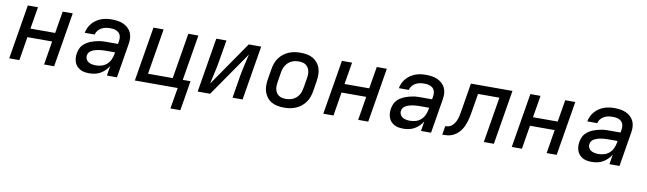

<svg xmlns="http://www.w3.org/2000/svg" viewBox="-41 -1067 6082 1806"><g transform="rotate(10 3000.0 -163.5)"><path d="M29 0 115 -520H212L177 -310H413L448 -520H544L458 0H362L399 -226H163L126 0Z M795 8Q795 8 795 8Q795 8 795 8H794Q772 8 749.5 4.5Q727 1 708.5 -9Q690 -19 675.5 -34.5Q661 -50 653.5 -70Q646 -90 644.5 -112.5Q643 -135 647 -158Q651 -178 658.5 -198.5Q666 -219 681 -235.5Q696 -252 714.5 -264Q733 -276 753 -284Q773 -292 793.5 -297.5Q814 -303 834.5 -306.5Q855 -310 875.5 -310.5Q896 -311 917 -311H1013L1018 -341Q1022 -363 1017 -384.5Q1012 -406 996.5 -420Q981 -434 960 -439Q939 -444 916 -444Q896 -444 875 -440.5Q854 -437 834.5 -426.5Q815 -416 800.5 -398.5Q786 -381 782 -360H687Q691 -385 702.5 -409Q714 -433 731 -453Q748 -473 770.5 -488Q793 -503 817.5 -512Q842 -521 867 -524.5Q892 -528 916 -528Q945 -528 973 -524Q1001 -520 1026 -509Q1051 -498 1071 -480Q1091 -462 1102.5 -437.5Q1114 -413 1115.5 -384.5Q1117 -356 1112 -327L1058 0H962L977 -94Q963 -70 942.5 -50Q922 -30 898 -16.5Q874 -3 847.5 2.5Q821 8 795 8ZM845 -76Q871 -76 898.5 -84.5Q926 -93 947.5 -112.5Q969 -132 980.5 -158Q992 -184 997 -211L999 -228H917Q905 -228 892.5 -227.5Q880 -227 868 -226Q856 -225 843.5 -223Q831 -221 818.5 -218Q806 -215 794 -210Q782 -205 771 -198Q760 -191 753 -180Q746 -169 744 -157Q740 -137 748 -119.5Q756 -102 771.5 -92.5Q787 -83 806 -79.5Q825 -76 845 -76Z M1604 201 1638 0H1229L1315 -520H1412L1340 -84H1576L1648 -520H1744L1672 -84H1746L1699 201Z M1829 0 1915 -520H2012L1977 -312Q1968 -257 1955 -203Q1942 -149 1931 -94L2225 -520H2344L2258 0H2162L2196 -208Q2205 -263 2218 -317Q2231 -371 2243 -426L1948 0Z M2655 8Q2623 8 2592.5 2.5Q2562 -3 2536 -17.5Q2510 -32 2491.5 -55.5Q2473 -79 2463.5 -107.5Q2454 -136 2454 -167.5Q2454 -199 2459 -231L2476 -331Q2480 -358 2490 -385Q2500 -412 2517 -436Q2534 -460 2558 -478.5Q2582 -497 2608.5 -508Q2635 -519 2663 -523.5Q2691 -528 2718 -528Q2750 -528 2781 -522.5Q2812 -517 2837.5 -502.5Q2863 -488 2882 -464.5Q2901 -441 2910 -412.5Q2919 -384 2919 -352.5Q2919 -321 2914 -289L2898 -189Q2893 -162 2883.5 -135Q2874 -108 2856.5 -84Q2839 -60 2815.5 -41.5Q2792 -23 2765 -12Q2738 -1 2710.5 3.5Q2683 8 2655 8ZM2656 -76Q2673 -76 2690.5 -79Q2708 -82 2724.5 -89.5Q2741 -97 2755 -109.5Q2769 -122 2779 -137Q2789 -152 2794.5 -169Q2800 -186 2803 -203L2820 -303Q2823 -321 2823.5 -338.5Q2824 -356 2819.5 -373Q2815 -390 2806 -404Q2797 -418 2783.5 -427.5Q2770 -437 2752.5 -440.5Q2735 -444 2717 -444Q2700 -444 2683 -441Q2666 -438 2649.5 -430.5Q2633 -423 2619 -410.5Q2605 -398 2595 -383Q2585 -368 2579 -351Q2573 -334 2570 -317L2554 -217Q2551 -199 2550.5 -181.5Q2550 -164 2554 -147Q2558 -130 2567 -116Q2576 -102 2590 -92.5Q2604 -83 2621 -79.5Q2638 -76 2656 -76Z M3029 0 3115 -520H3212L3177 -310H3413L3448 -520H3544L3458 0H3362L3399 -226H3163L3126 0Z M3795 8Q3795 8 3795 8Q3795 8 3795 8H3794Q3772 8 3749.5 4.5Q3727 1 3708.5 -9Q3690 -19 3675.5 -34.5Q3661 -50 3653.5 -70Q3646 -90 3644.5 -112.5Q3643 -135 3647 -158Q3651 -178 3658.5 -198.5Q3666 -219 3681 -235.5Q3696 -252 3714.5 -264Q3733 -276 3753 -284Q3773 -292 3793.5 -297.5Q3814 -303 3834.5 -306.5Q3855 -310 3875.5 -310.5Q3896 -311 3917 -311H4013L4018 -341Q4022 -363 4017 -384.5Q4012 -406 3996.5 -420Q3981 -434 3960 -439Q3939 -444 3916 -444Q3896 -444 3875 -440.5Q3854 -437 3834.5 -426.5Q3815 -416 3800.5 -398.5Q3786 -381 3782 -360H3687Q3691 -385 3702.5 -409Q3714 -433 3731 -453Q3748 -473 3770.5 -488Q3793 -503 3817.5 -512Q3842 -521 3867 -524.5Q3892 -528 3916 -528Q3945 -528 3973 -524Q4001 -520 4026 -509Q4051 -498 4071 -480Q4091 -462 4102.5 -437.5Q4114 -413 4115.5 -384.5Q4117 -356 4112 -327L4058 0H3962L3977 -94Q3963 -70 3942.5 -50Q3922 -30 3898 -16.5Q3874 -3 3847.5 2.5Q3821 8 3795 8ZM3845 -76Q3871 -76 3898.5 -84.5Q3926 -93 3947.5 -112.5Q3969 -132 3980.5 -158Q3992 -184 3997 -211L3999 -228H3917Q3905 -228 3892.5 -227.5Q3880 -227 3868 -226Q3856 -225 3843.5 -223Q3831 -221 3818.5 -218Q3806 -215 3794 -210Q3782 -205 3771 -198Q3760 -191 3753 -180Q3746 -169 3744 -157Q3740 -137 3748 -119.5Q3756 -102 3771.5 -92.5Q3787 -83 3806 -79.5Q3825 -76 3845 -76Z M4165 0 4179 -84Q4194 -84 4209 -87.5Q4224 -91 4236.5 -100.5Q4249 -110 4259 -123Q4269 -136 4276 -150Q4283 -164 4287.5 -178.5Q4292 -193 4295 -207.5Q4298 -222 4300.5 -236.5Q4303 -251 4305 -266Q4306 -270 4306.5 -273.5Q4307 -277 4308 -281L4347 -520H4744L4658 0H4562L4634 -436H4430L4402 -267Q4398 -243 4393.5 -219Q4389 -195 4382 -171.5Q4375 -148 4365 -124.5Q4355 -101 4340 -80Q4325 -59 4305 -42Q4285 -25 4261.5 -15Q4238 -5 4213.5 -2.5Q4189 0 4165 0Z M4829 0 4915 -520H5012L4977 -310H5213L5248 -520H5344L5258 0H5162L5199 -226H4963L4926 0Z M5595 8Q5595 8 5595 8Q5595 8 5595 8H5594Q5572 8 5549.5 4.5Q5527 1 5508.5 -9Q5490 -19 5475.5 -34.5Q5461 -50 5453.5 -70Q5446 -90 5444.5 -112.5Q5443 -135 5447 -158Q5451 -178 5458.5 -198.5Q5466 -219 5481 -235.5Q5496 -252 5514.5 -264Q5533 -276 5553 -284Q5573 -292 5593.5 -297.5Q5614 -303 5634.5 -306.5Q5655 -310 5675.5 -310.5Q5696 -311 5717 -311H5813L5818 -341Q5822 -363 5817 -384.5Q5812 -406 5796.5 -420Q5781 -434 5760 -439Q5739 -444 5716 -444Q5696 -444 5675 -440.5Q5654 -437 5634.5 -426.5Q5615 -416 5600.5 -398.5Q5586 -381 5582 -360H5487Q5491 -385 5502.5 -409Q5514 -433 5531 -453Q5548 -473 5570.5 -488Q5593 -503 5617.5 -512Q5642 -521 5667 -524.5Q5692 -528 5716 -528Q5745 -528 5773 -524Q5801 -520 5826 -509Q5851 -498 5871 -480Q5891 -462 5902.5 -437.5Q5914 -413 5915.5 -384.5Q5917 -356 5912 -327L5858 0H5762L5777 -94Q5763 -70 5742.5 -50Q5722 -30 5698 -16.5Q5674 -3 5647.5 2.5Q5621 8 5595 8ZM5645 -76Q5671 -76 5698.5 -84.5Q5726 -93 5747.5 -112.5Q5769 -132 5780.5 -158Q5792 -184 5797 -211L5799 -228H5717Q5705 -228 5692.5 -227.5Q5680 -227 5668 -226Q5656 -225 5643.5 -223Q5631 -221 5618.5 -218Q5606 -215 5594 -210Q5582 -205 5571 -198Q5560 -191 5553 -180Q5546 -169 5544 -157Q5540 -137 5548 -119.5Q5556 -102 5571.5 -92.5Q5587 -83 5606 -79.5Q5625 -76 5645 -76Z"/></g></svg>

Font: Iosevka SS04 Md Ex Obl
Style: Regular
Weight: 500
Width: 7
Italic angle: -9°
Monospace: yes
Designer: Belleve Invis
Foundry: Belleve Invis
Version: Version 19.0.0; ttfautohint (v1.8.4)